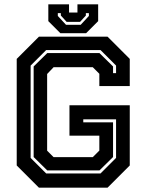

<svg xmlns="http://www.w3.org/2000/svg" viewBox="-20 -870 679 890"><path d="M160.5 0 57.5 -103V-597L160.5 -700H478.5L581.5 -597V-471H440.5V-528L410 -558.5H228.5L198.5 -527V-171.5L228.5 -141.5H410L440.5 -172V-241H302V-382H581.5V-103L478.5 0ZM194 -66H446L518 -138V-317H366V-303H504V-142L441 -80H199L136 -142V-562L199 -624H441L504 -562V-531H518V-566L446 -638H194L122 -566V-138ZM260 -716 204 -772V-850H300V-812H339V-850H435V-772L379 -716ZM286 -755H354L392 -796V-809H378V-798L351 -768.5H289L262 -798V-809H248V-796Z"/></svg>

Font: Tourney Thin
Style: Regular
Weight: 100
Designer: Tyler Finck
Foundry: Etcetera Type Co
Version: Version 1.015